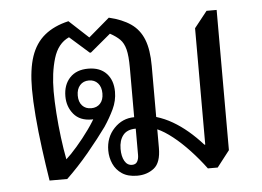

<svg xmlns="http://www.w3.org/2000/svg" viewBox="-45 -615 930 682"><g transform="rotate(-5 420.0 -274.0)"><path d="M418 10Q385 10 364 -4Q343 -18 333 -40.5Q323 -63 323 -88Q323 -135 353 -166.5Q383 -198 425 -198V-374Q425 -417 419 -440Q413 -463 400 -476Q387 -489 365 -501L292 -440H288L219 -501Q179 -483 163.5 -431.5Q148 -380 148 -314Q148 -280 151 -236.5Q154 -193 159.5 -149.5Q165 -106 172 -70Q188 -84 211.5 -111Q235 -138 256.5 -168Q278 -198 289 -221L309 -211Q301 -207 291.5 -205Q282 -203 274 -203Q232 -203 210 -229.5Q188 -256 188 -293Q188 -334 211.5 -359Q235 -384 277 -384Q319 -384 342 -359.5Q365 -335 365 -294Q365 -262 351 -232.5Q337 -203 317 -173Q304 -155 286.5 -132.5Q269 -110 249.5 -86.5Q230 -63 209 -40.5Q188 -18 169 0H106Q97 -56 89 -116.5Q81 -177 76.5 -232.5Q72 -288 72 -329Q72 -399 87.5 -445Q103 -491 136.5 -518.5Q170 -546 222 -558L291 -494L366 -558Q413 -547 443.5 -526Q474 -505 488.5 -468.5Q503 -432 503 -374V-192Q533 -183 560.5 -167Q588 -151 614 -129Q640 -107 665 -79H668V-494L714 -552H750V-52L705 6H670Q644 -29 615 -60Q586 -91 557 -114Q528 -137 503 -148V-82Q503 -29 478 -9.5Q453 10 418 10ZM403 -30Q416 -30 421.5 -39.5Q427 -49 427 -63V-157Q396 -157 381.5 -138.5Q367 -120 367 -90Q367 -63 376.5 -46.5Q386 -30 403 -30ZM276 -243Q296 -243 308 -256Q320 -269 320 -292Q320 -315 308 -328.5Q296 -342 276 -342Q256 -342 244 -328.5Q232 -315 232 -292Q232 -269 244 -256Q256 -243 276 -243Z"/></g></svg>

Font: Noto Serif Thai SemiCondensed
Style: Regular
Weight: 400
Width: 4
Designer: Monotype Design Team
Foundry: Monotype Imaging Inc.
Version: Version 2.002